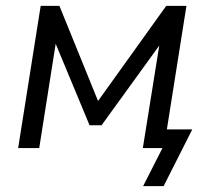

<svg xmlns="http://www.w3.org/2000/svg" viewBox="-20 -506 724 656"><path d="M469 130 535 0H468L479 -64H637L539 130ZM42 0 119 -486H183L315 -161L548 -486H617L540 0H468L531 -393H555L327 -78H286L155 -393H176L114 0Z"/></svg>

Font: Nunito Sans 12pt
Style: Italic
Weight: 400
Italic angle: -9°
Designer: Vernon Adams
Foundry: Vernon Adams
Version: Version 3.101;gftools[0.9.27]